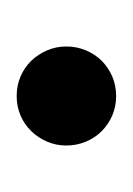

<svg xmlns="http://www.w3.org/2000/svg" viewBox="15 -454 158 228"><g transform="rotate(90 94.0 -340.0)"><path d="M152.8 -339.8Q152.8 -327.6 148.2 -316.9Q143.6 -306.2 135.7 -298.1Q127.9 -290 117.2 -285.4Q106.4 -280.8 94.2 -280.8Q81.5 -280.8 70.8 -285.4Q60.1 -290 52.2 -298.1Q44.4 -306.2 39.8 -316.9Q35.2 -327.6 35.2 -339.8Q35.2 -352.1 39.8 -363Q44.4 -374 52.2 -381.8Q60.1 -389.6 70.8 -394.3Q81.5 -398.9 94.2 -398.9Q106.4 -398.9 117.2 -394.3Q127.9 -389.6 135.7 -381.8Q143.6 -374 148.2 -363Q152.8 -352.1 152.8 -339.8Z"/></g></svg>

Font: Charis SIL
Style: Italic
Weight: 400
Italic angle: -11°
Foundry: SIL International
Version: Version 4.112